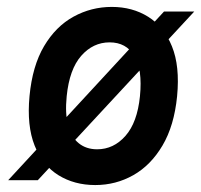

<svg xmlns="http://www.w3.org/2000/svg" viewBox="-20 -519 579 553"><path d="M3.6 0 452.4 -485.8H539.5L88.9 0ZM254.3 14Q194.2 14 148.3 -14.4Q102.5 -42.8 79.7 -99.8Q57 -156.8 65 -242Q73.2 -329 106.9 -386Q140.7 -443 191.8 -471Q242.9 -499.1 302 -499.1Q361.2 -499.1 406.6 -470.8Q452.1 -442.5 475.2 -385.6Q498.4 -328.7 490.1 -242Q481.7 -156.6 447.9 -99.7Q414.2 -42.8 363.8 -14.4Q313.5 14 254.3 14ZM259.8 -89Q307.3 -89 341.4 -127.7Q375.5 -166.3 383.1 -242Q390.7 -319.3 367 -358.1Q343.3 -397 295.8 -397Q248.1 -397 214 -358.3Q179.9 -319.6 172.1 -242Q167 -191.9 176.2 -157.7Q185.5 -123.5 207 -106.3Q228.5 -89 259.8 -89Z"/></svg>

Font: Karla
Style: Italic
Weight: 400
Italic angle: -8°
Designer: Jonathan Pinhorn
Version: Version 2.004;gftools[0.9.33]